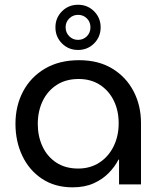

<svg xmlns="http://www.w3.org/2000/svg" viewBox="-20 -775 678 807"><path d="M285.2 12.4Q210.8 12.4 156.8 -23.4Q102.8 -59.2 73.9 -119.9Q45 -180.6 45 -254.8Q45 -330.2 77.1 -390.8Q109.2 -451.4 169.2 -486.7Q229.2 -522 312.6 -522Q393.8 -522 451.8 -486.8Q509.8 -451.6 541.2 -391.8Q572.6 -332 572.6 -258V0H480.4V-104.2H478Q463.4 -75.2 437.5 -48.4Q411.6 -21.6 373.8 -4.6Q336 12.4 285.2 12.4ZM308.6 -66.6Q359 -66.6 397.4 -91.4Q435.8 -116.2 457.3 -159.5Q478.8 -202.8 478.8 -256.8Q478.8 -310 458.3 -351.9Q437.8 -393.8 400 -418.4Q362.2 -443 310.6 -443Q256.8 -443 218.3 -418Q179.8 -393 159.3 -350.3Q138.8 -307.6 138.8 -253.6Q138.8 -202 158.7 -159.3Q178.6 -116.6 216.7 -91.6Q254.8 -66.6 308.6 -66.6ZM308 -565Q268 -565 240.5 -592.5Q213 -620 213 -660Q213 -700 240.5 -727.5Q268 -755 308 -755Q348 -755 375.5 -727.5Q403 -700 403 -660Q403 -620 375.5 -592.5Q348 -565 308 -565ZM308 -607.4Q330.2 -607.4 345.2 -622.6Q360.2 -637.8 360.2 -660.2Q360.2 -682.6 345.2 -697.6Q330.2 -712.6 308.3 -712.6Q286.4 -712.6 271.1 -697.5Q255.8 -682.5 255.8 -660.2Q255.8 -638 271 -622.7Q286.2 -607.4 308 -607.4Z"/></svg>

Font: MuseoModerno Thin
Style: Regular
Weight: 100
Designer: Pablo Cosgaya, Héctor Gatti, Marcela Romero, and the Authors of The MuseoModerno Project.
Foundry: Omnibus-Type Team
Version: Version 1.003